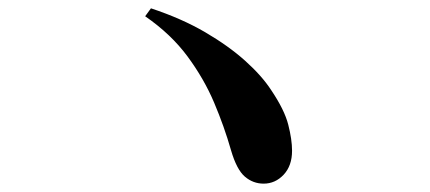

<svg xmlns="http://www.w3.org/2000/svg" viewBox="-20 -589 1040 464"><path d="M344.8 -568.9Q419.3 -544.2 475.9 -511.1Q532.5 -478 572.6 -442Q612.7 -406 635.2 -371.5Q667.5 -323.6 676.6 -287.7Q685.8 -251.8 685.8 -224.7Q685.8 -188.4 665.5 -166.8Q645.2 -145.2 617.1 -145.2Q591.6 -145.2 571.8 -162.1Q551.9 -179.1 538.3 -225.9Q522 -283 497.5 -340.9Q473 -398.7 433.2 -452.6Q393.4 -506.5 330.8 -549.7Z"/></svg>

Font: Early Summer Mincho VF
Style: Regular
Weight: 250
Designer: GuiWonder
Version: Version 1.002